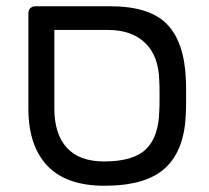

<svg xmlns="http://www.w3.org/2000/svg" viewBox="-20 -591 677 621"><path d="M71.8 -240.2V-547.9Q71.8 -559.1 78.4 -564.9Q85 -570.8 95.2 -570.8H335Q463.9 -570.8 520 -512.9Q576.2 -455.1 581.1 -335Q582 -325.2 582 -280.8Q582 -236.8 581.1 -227.1Q578.1 -107.9 516.1 -49.1Q454.1 9.8 317.9 9.8Q194.8 9.8 133.3 -54.7Q71.8 -119.1 71.8 -240.2ZM155.8 -240.2Q155.8 -157.2 196.3 -113Q236.8 -68.8 316.9 -68.8Q411.1 -68.8 452.1 -108.4Q493.2 -147.9 495.1 -231.9Q496.1 -241.7 496.1 -280.8Q496.1 -319.8 495.1 -330.1Q493.2 -410.2 449.5 -452.1Q405.8 -494.1 330.1 -494.1H155.8Z"/></svg>

Font: Rubik AZ
Style: Regular
Weight: 400
Designer: Hubert and Fischer
Foundry: Hubert & Fischer
Version: Version 2.000